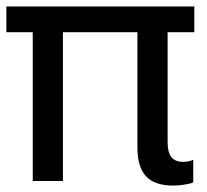

<svg xmlns="http://www.w3.org/2000/svg" viewBox="-24 -559 638 593"><path d="M-4.4 -459.5H77.1V0H170.4V-459.5H400.4V-104C400.4 -23.4 434.1 14.2 511.7 14.2C527.8 14.2 559.1 10.7 572.8 4.4V-65.4C563 -61 552.2 -59.1 542 -59.1C505.4 -59.1 493.7 -82 493.7 -120.6V-459.5H576.2V-539.1H-4.4Z"/></svg>

Font: Winston
Style: Regular
Weight: 400
Designer: Vernon Adams, Kim Jin-seong, David Berlow, Cristiano Sobral
Foundry: The Winston Project Authors
Version: Version 3.004